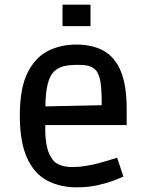

<svg xmlns="http://www.w3.org/2000/svg" viewBox="-20 -789 621 823"><path d="M309 14Q237 14 181.5 -15.5Q126 -45 95.5 -113Q65 -181 65 -293Q65 -410 97.5 -476Q130 -542 184.5 -570Q239 -598 307 -598Q376 -598 424 -571.5Q472 -545 497.5 -484.5Q523 -424 523 -322V-253H126L175 -270Q172 -213 178 -177Q184 -141 194.5 -122.5Q205 -104 213 -96Q226 -85 245 -79Q264 -73 291 -73Q320 -73 349.5 -78Q379 -83 405 -90Q431 -97 451.5 -103.5Q472 -110 482 -113L509 -32Q500 -28 471 -16.5Q442 -5 400.5 4.5Q359 14 309 14ZM175 -301 127 -332 464 -339 416 -306Q417 -370 413.5 -415Q410 -460 395 -483Q388 -493 372 -502Q356 -511 312 -511Q264 -511 240.5 -501Q217 -491 205 -475Q171 -432 175 -301ZM248 -677V-769H368V-677Z"/></svg>

Font: Ruda SemiBold
Style: Regular
Weight: 600
Designer: Mariela Monsalve and Angelina Sanchez
Foundry: Mariela Monsalve and Angelina Sanchez
Version: Version 2.001